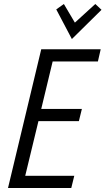

<svg xmlns="http://www.w3.org/2000/svg" viewBox="-20 -939 527 959"><path d="M20 0 186 -693H483L469 -632H243L186 -395H389L374 -334H172L106 -61H351L336 0ZM339 -744 261 -892 299 -919 354 -826 456 -919 487 -890Z"/></svg>

Font: Ubuntu Sans Condensed
Style: Italic
Weight: 400
Width: 3
Italic angle: -13.5°
Designer: Dalton Maag Ltd
Foundry: Dalton Maag Ltd
Version: Version 1.006; ttfautohint (v1.8.4.7-5d5b)